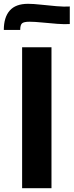

<svg xmlns="http://www.w3.org/2000/svg" viewBox="-42 -987 386 1007"><path d="M74 0V-739H228V0ZM-22 -830Q-22 -896 9 -931.5Q40 -967 105 -967Q132 -967 173 -962.5Q214 -958 255 -954.5Q296 -951 324 -953V-861Q298 -859 258.5 -862Q219 -865 179 -869Q139 -873 113 -873Q83 -873 73.5 -864.5Q64 -856 64 -830Z"/></svg>

Font: Alexandria
Style: Bold
Weight: 700
Designer: Mohamed Gaber
Foundry: Kief Type Foundry
Version: Version 5.100